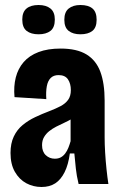

<svg xmlns="http://www.w3.org/2000/svg" viewBox="-20 -735 484 767"><path d="M146 12Q113 12 85 -3Q57 -18 39.5 -48.5Q22 -79 22 -124Q22 -162 35 -189.5Q48 -217 70.5 -235.5Q93 -254 120.5 -267Q148 -280 177 -291Q203 -301 222 -311Q241 -321 252 -336Q263 -351 263 -375Q263 -401 251.5 -418Q240 -435 214 -435Q194 -435 182.5 -423.5Q171 -412 167 -390.5Q163 -369 165 -339L38 -347Q34 -390 43 -425.5Q52 -461 74.5 -487Q97 -513 134 -527Q171 -541 222 -541Q287 -541 325.5 -517.5Q364 -494 381 -448Q398 -402 398 -333V-186Q398 -159 400 -125.5Q402 -92 405.5 -59Q409 -26 413 0H294Q286 -33 283 -61.5Q280 -90 277 -122H259Q253 -77 238 -47Q223 -17 200.5 -2.5Q178 12 146 12ZM199 -101Q213 -101 223 -106.5Q233 -112 240.5 -122Q248 -132 253 -144.5Q258 -157 262 -171V-286L294 -283Q283 -270 268 -261Q253 -252 236.5 -244.5Q220 -237 204.5 -229Q189 -221 176.5 -211Q164 -201 156 -187.5Q148 -174 148 -155Q148 -129 163 -115Q178 -101 199 -101ZM301 -598Q272 -598 254.5 -611.5Q237 -625 237 -656Q237 -687 254.5 -701Q272 -715 301 -715Q333 -715 349.5 -701Q366 -687 366 -656Q366 -625 349 -611.5Q332 -598 301 -598ZM134 -598Q104 -598 86.5 -611.5Q69 -625 69 -657Q69 -687 86 -701Q103 -715 134 -715Q164 -715 181.5 -701Q199 -687 199 -657Q199 -625 181.5 -611.5Q164 -598 134 -598Z"/></svg>

Font: Bricolage Grotesque 24pt Condensed
Style: Bold
Weight: 700
Width: 3
Designer: Mathieu Triay
Foundry: Atelier Triay
Version: Version 1.001;gftools[0.9.33.dev8+g029e19f]